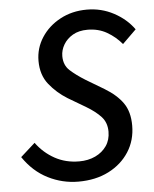

<svg xmlns="http://www.w3.org/2000/svg" viewBox="-50 -710 613 764"><g transform="rotate(-5 256.0 -327.5)"><path d="M233 12Q169 12 111.5 -17Q54 -46 14 -105L72 -157Q102 -116 145.5 -92Q189 -68 243 -68Q279 -68 307.5 -81.5Q336 -95 352.5 -119Q369 -143 369 -176Q369 -212 347.5 -235.5Q326 -259 289 -281L218 -323Q176 -349 146 -386.5Q116 -424 116 -480Q116 -531 143.5 -573.5Q171 -616 218.5 -641.5Q266 -667 325 -667Q383 -667 432.5 -640.5Q482 -614 512 -572L457 -518Q432 -548 398 -567.5Q364 -587 321 -587Q286 -587 262 -573Q238 -559 225 -537Q212 -515 212 -491Q212 -455 235.5 -433.5Q259 -412 296 -389L368 -346Q416 -317 440.5 -282Q465 -247 465 -192Q465 -133 435.5 -87Q406 -41 354 -14.5Q302 12 233 12Z"/></g></svg>

Font: Source Sans 3 ExtraLight Medium
Style: Italic
Weight: 500
Italic angle: -11°
Version: Version 3.052;hotconv 1.1.0;makeotfexe 2.6.0